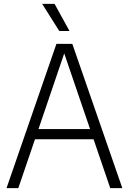

<svg xmlns="http://www.w3.org/2000/svg" viewBox="-20 -965 660 985"><path d="M545.5 0 460 -250.5H159.5L74 0H13.5L269.5 -740H351L607.5 0ZM177.5 -303H442L309.5 -691ZM284 -806 196.5 -945H260L336.5 -806Z"/></svg>

Font: Encode Sans Semi Condensed Light
Style: Regular
Weight: 300
Width: 4
Designer: Multiple Designers
Foundry: Impallari Type
Version: Version 2.000